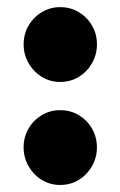

<svg xmlns="http://www.w3.org/2000/svg" viewBox="-20 -512 342 545"><path d="M150.7 13Q121.9 13 98.2 -1.6Q74.6 -16.3 60.8 -40.7Q47 -65.1 47 -93.5Q47 -122.8 60.8 -146.7Q74.6 -170.6 98.2 -184.9Q121.9 -199.3 150.7 -199.3Q180.4 -199.3 204 -184.9Q227.6 -170.6 241.3 -146.7Q255.1 -122.8 255.1 -93.5Q255.1 -65.1 241.3 -40.7Q227.6 -16.3 204 -1.6Q180.4 13 150.7 13ZM150.8 -279.4Q122 -279.4 98.3 -294.1Q74.7 -308.7 60.9 -333.1Q47.1 -357.5 47.1 -385.9Q47.1 -415.3 60.9 -439.1Q74.7 -463 98.3 -477.3Q122 -491.7 150.8 -491.7Q180.5 -491.7 204.1 -477.3Q227.7 -463 241.4 -439.1Q255.2 -415.3 255.2 -385.9Q255.2 -357.5 241.4 -333.1Q227.7 -308.7 204.1 -294.1Q180.5 -279.4 150.8 -279.4Z"/></svg>

Font: Fraunces SuperSoft Wonky
Style: Regular
Weight: 900
Version: Version 1.000;[b76b70a41]